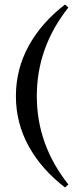

<svg xmlns="http://www.w3.org/2000/svg" viewBox="-20 -723 351 845"><path d="M266 -703 281 -690Q142 -515 142 -300Q142 -86 281 89L266 102Q162 22 106 -80Q50 -182 50 -300Q50 -418 106 -520.5Q162 -623 266 -703Z"/></svg>

Font: FFF_NEPSZA-BADSAG Bold
Style: Regular
Weight: 700
Designer: bBox Type GmbH
Foundry: bBox Type GmbH
Version: Version 0.002